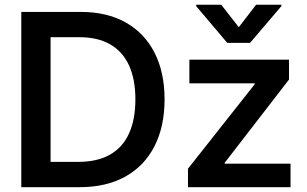

<svg xmlns="http://www.w3.org/2000/svg" viewBox="-20 -777 1275 797"><path d="M310.1 0H127.9V-105H303.2Q383.8 -105 436.5 -135Q489.3 -165 515.6 -223.1Q542 -281.2 542 -364.7Q542 -447.3 515.9 -504.9Q489.7 -562.5 438 -592.5Q386.2 -622.6 308.6 -622.6H124.5V-727.5H315.9Q423.8 -727.5 501.7 -683.8Q579.6 -640.1 621.3 -558.6Q663.1 -477.1 663.1 -364.7Q663.1 -251.5 621.1 -169.7Q579.1 -87.9 500.2 -43.9Q421.4 0 310.1 0ZM189.9 -727.5V0H68.4V-727.5ZM760.3 0V-76.7L1037.6 -427.7V-431.2H766.1V-529.3H1179.7V-446.8L912.6 -101.1V-97.7H1186V0ZM898.4 -757.3 971.2 -664.1 1043 -757.3H1147.9V-751.5L1018.1 -599.1H923.3L794.4 -751.5V-757.3Z"/></svg>

Font: Inter Cardless Tabular Medium
Style: Regular
Weight: 500
Designer: Rasmus Andersson
Foundry: rsms
Version: Version 4.000;git-4fc901f